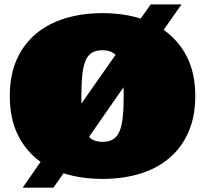

<svg xmlns="http://www.w3.org/2000/svg" viewBox="-20 -799 940 880"><path d="M166 -57.1Q99.1 -105 62 -180.4Q24.9 -255.9 24.9 -358.9Q24.9 -453.1 55.9 -524.2Q86.9 -595.2 143.6 -643.1Q200.2 -690.9 278.1 -714.8Q356 -738.8 450.2 -738.8Q498 -738.8 542 -732.4Q585.9 -726.1 625 -713.9L670.9 -778.8H812L730 -662.1Q798.8 -613.8 836.9 -538.3Q875 -462.9 875 -358.9Q875 -265.1 844 -194.1Q813 -123 756.6 -75Q700.2 -26.9 622.1 -2.9Q543.9 21 450.2 21Q352.1 21 271 -4.9L225.1 61H84ZM546.9 -358.9Q546.9 -370.1 546.9 -379.6Q546.9 -389.2 545.9 -398.9L388.2 -171.9Q408.2 -148.9 450.2 -148.9Q478 -148.9 497.1 -159.9Q516.1 -170.9 527.1 -195.6Q538.1 -220.2 542.5 -260Q546.9 -299.8 546.9 -358.9ZM353 -324.2 509.8 -547.9Q486.8 -568.8 450.2 -568.8Q420.9 -568.8 402.3 -557.9Q383.8 -546.9 372.8 -522.5Q361.8 -498 357.4 -457.5Q353 -417 353 -358.9Z"/></svg>

Font: Ultra
Style: Regular
Weight: 400
Designer: Astigmatic (AOETI)
Foundry: Astigmatic (AOETI)
Version: Version 1.001